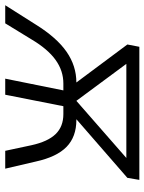

<svg xmlns="http://www.w3.org/2000/svg" viewBox="40 -640 566 753"><g transform="rotate(90 323.5 -263.0)"><path d="M644 -479 414 -279H417Q483 -279 522.5 -240.5Q562 -202 580 -120L608 0H538L516 -103Q502 -167 472.5 -197.5Q443 -228 394 -228H363L318 0H255L301 -228H274Q224 -228 181.5 -197.5Q139 -167 101 -103L38 0H-33L43 -120Q94 -202 149.5 -240.5Q205 -279 270 -279L121 -479L130 -526H652ZM566 -475H197L342 -279Z"/></g></svg>

Font: Montserrat Alternates
Style: Italic
Weight: 400
Italic angle: -11.3°
Designer: Julieta Ulanovsky
Foundry: Julieta Ulanovsky
Version: Version 7.200